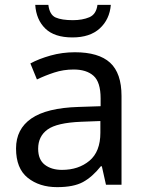

<svg xmlns="http://www.w3.org/2000/svg" viewBox="-20 -760 601 790"><path d="M288 -545Q386 -545 433 -502Q480 -459 480 -365V0H416L399 -76H395Q360 -32 321.5 -11Q283 10 215 10Q142 10 94 -28.5Q46 -67 46 -149Q46 -229 109 -272.5Q172 -316 303 -320L394 -323V-355Q394 -422 365 -448Q336 -474 283 -474Q241 -474 203 -461.5Q165 -449 132 -433L105 -499Q140 -518 188 -531.5Q236 -545 288 -545ZM314 -259Q214 -255 175.5 -227Q137 -199 137 -148Q137 -103 164.5 -82Q192 -61 235 -61Q303 -61 348 -98.5Q393 -136 393 -214V-262ZM436 -740Q431 -680 390.5 -643Q350 -606 278 -606Q204 -606 166.5 -642.5Q129 -679 125 -740H179Q184 -699 209 -688Q234 -677 280 -677Q319 -677 347.5 -689Q376 -701 381 -740Z"/></svg>

Font: Noto Sans Saurashtra
Style: Regular
Weight: 400
Designer: Monotype Design Team
Foundry: Monotype Imaging Inc.
Version: Version 2.001; ttfautohint (v1.8.4.7-5d5b)